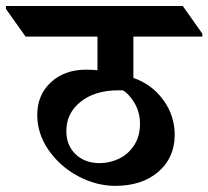

<svg xmlns="http://www.w3.org/2000/svg" viewBox="-89 -642 689 635"><path d="M352.1 -521V-384.3Q413.1 -363.3 450.9 -311.5Q488.8 -259.8 488.8 -196.3Q488.8 -120.6 434.8 -74Q380.9 -27.3 292.5 -27.3Q229.5 -27.3 169.4 -59.3Q109.4 -91.3 71.8 -145.5Q34.2 -199.7 34.2 -261.7Q34.2 -328.1 79.3 -369.9Q124.5 -411.6 195.8 -411.6Q215.8 -411.6 233.4 -409.7V-521H-4.4L-69.3 -612.3V-622.1H515.6L580.1 -530.8V-521ZM374 -233.4Q374 -269.5 356.9 -299.6Q339.8 -329.6 317.4 -343.3H302.2Q225.6 -343.3 178 -305.7Q130.4 -268.1 130.4 -208.5Q130.4 -161.1 161.1 -131.8Q191.9 -102.5 240.7 -102.5Q273.4 -102.5 304 -116.9Q334.5 -131.3 354.2 -160.9Q374 -190.4 374 -233.4Z"/></svg>

Font: Noto Serif Devanagari
Style: Bold
Weight: 700
Designer: Monotype Design Team
Foundry: Monotype Imaging Inc.
Version: Version 1.01